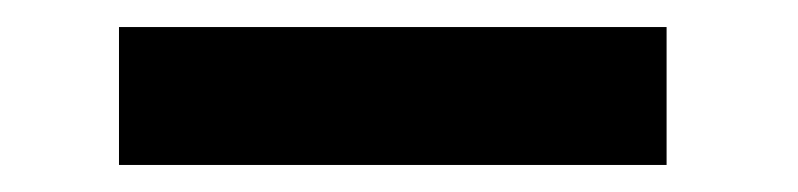

<svg xmlns="http://www.w3.org/2000/svg" viewBox="-20 -720 590 142"><path d="M68 -598V-700H473V-598Z"/></svg>

Font: Coval
Style: Black
Weight: 1000
Foundry: Context Ltd
Version: Version 001.000